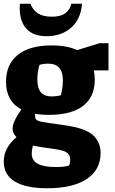

<svg xmlns="http://www.w3.org/2000/svg" viewBox="-20 -775 612 1023"><path d="M0 86Q0 12 68 -44Q47 -65 47 -90Q47 -126 94 -192Q12 -235 12 -340Q12 -432 74.5 -482.5Q137 -533 255 -533Q338 -533 391 -508L511 -545H558V-400H480Q485 -375 485 -351Q485 -259 423 -211Q361 -163 241 -163Q200 -163 167 -169V-155Q167 -139 180.5 -132.5Q194 -126 239 -120L329 -107Q435 -92 475.5 -55Q516 -18 516 40Q516 130 442 179Q368 228 232 228Q117 228 58.5 192Q0 156 0 86ZM304 -267Q308 -279 311.5 -303Q315 -327 315 -347Q315 -392 295.5 -414Q276 -436 235 -436Q215 -436 191 -430Q186 -418 182.5 -395Q179 -372 179 -351Q179 -305 198 -283Q217 -261 256 -261Q277 -261 304 -267ZM348 107Q354 95 354 75Q354 51 337 38.5Q320 26 276 20L244 15Q200 10 155 1Q149 28 149 44Q149 80 181 97.5Q213 115 278 115Q324 115 348 107ZM85 -732Q85 -747 86 -755H142Q155 -721 182.5 -703.5Q210 -686 256 -686Q303 -686 327.5 -704Q352 -722 360 -755H417Q411 -674 359.5 -628Q308 -582 228 -582Q158 -582 121.5 -621Q85 -660 85 -732Z"/></svg>

Font: Suez One
Style: Regular
Weight: 400
Version: Version 1.000